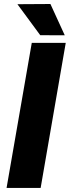

<svg xmlns="http://www.w3.org/2000/svg" viewBox="-20 -921 342 941"><path d="M227.1 -901.4 297.4 -748 177.2 -748.5 65.4 -900.4ZM302.2 -710.9 179.2 0H12.2L135.7 -710.9Z"/></svg>

Font: Mardoto Black
Style: Italic
Weight: 900
Italic angle: -12°
Designer: Christian Robertson, Vahan Hovhannisyan
Foundry: Google
Version: Version 1.000